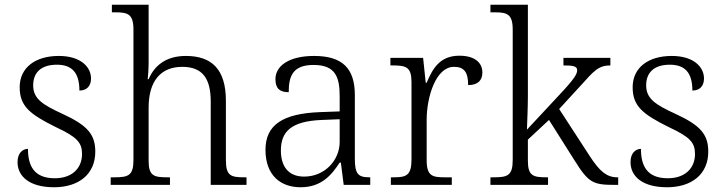

<svg xmlns="http://www.w3.org/2000/svg" viewBox="-20 -780 3056 810"><path d="M208 10C312 10 382 -45 382 -140C382 -213 349 -251 245 -299C160 -338 120 -363 120 -420C120 -471 150 -507 220 -507C283 -507 315 -474 315 -398C347 -398 364 -418 364 -449C364 -497 321 -544 228 -544C128 -544 63 -494 63 -412C63 -332 106 -298 215 -244C305 -202 326 -179 326 -130C326 -72 286 -28 211 -28C124 -28 98 -80 98 -152C79 -152 54 -138 54 -96C54 -37 103 10 208 10Z M447 0H697V-32H686C629 -32 607 -38 607 -102V-326C607 -438 658 -498 749 -498C835 -498 869 -448 869 -352V0H1020V-32H1010C953 -32 933 -39 933 -105V-355C933 -488 873 -544 764 -544C679 -544 631 -502 607 -446H603C604 -451 607 -486 607 -514V-760H452V-728H467C519 -728 543 -721 543 -655V-105C543 -39 521 -32 463 -32H447Z M1248 10C1338 10 1380 -44 1413 -94H1418L1430 0H1542V-32H1538C1489 -32 1477 -48 1477 -112V-379C1477 -491 1425 -544 1305 -544C1199 -544 1142 -502 1142 -446C1142 -406 1161 -391 1198 -391C1198 -460 1216 -506 1303 -506C1399 -506 1413 -450 1413 -372V-310L1330 -307C1174 -301 1100 -254 1100 -148C1100 -40 1164 10 1248 10ZM1263 -35C1195 -35 1165 -80 1165 -145C1165 -224 1207 -269 1339 -274L1413 -277V-181C1413 -105 1351 -35 1263 -35Z M1629 0H1886V-32H1855C1804 -32 1780 -38 1780 -104V-274C1780 -372 1819 -498 1895 -498C1937 -498 1955 -477 1955 -421C1998 -421 2015 -443 2015 -474C2015 -517 1981 -545 1918 -545C1835 -545 1805 -490 1780 -431H1776L1765 -536H1627V-504H1636C1694 -504 1716 -497 1716 -433V-107C1716 -39 1693 -32 1641 -32H1629Z M2049 0H2292V-32H2286C2229 -32 2207 -38 2207 -102V-191L2296 -274L2404 -103C2463 -9 2481 0 2574 0H2588V-32H2584C2540 -32 2510 -57 2469 -120L2339 -320L2428 -417C2485 -480 2504 -504 2555 -504V-536H2357V-504C2397 -504 2415 -501 2415 -484C2415 -468 2404 -448 2340 -380L2203 -233C2204 -259 2207 -331 2207 -374V-760H2049V-728H2067C2119 -728 2143 -721 2143 -655V-105C2143 -39 2121 -32 2063 -32H2049Z M2794 10C2898 10 2968 -45 2968 -140C2968 -213 2935 -251 2831 -299C2746 -338 2706 -363 2706 -420C2706 -471 2736 -507 2806 -507C2869 -507 2901 -474 2901 -398C2933 -398 2950 -418 2950 -449C2950 -497 2907 -544 2814 -544C2714 -544 2649 -494 2649 -412C2649 -332 2692 -298 2801 -244C2891 -202 2912 -179 2912 -130C2912 -72 2872 -28 2797 -28C2710 -28 2684 -80 2684 -152C2665 -152 2640 -138 2640 -96C2640 -37 2689 10 2794 10Z"/></svg>

Font: Noto Serif Ethiopic Light
Style: Regular
Weight: 300
Designer: Monotype Design Team
Foundry: Monotype Imaging Inc.
Version: Version 2.102